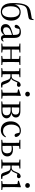

<svg xmlns="http://www.w3.org/2000/svg" viewBox="1875 -2694 831 4621"><g transform="rotate(90 2290.5 -383.5)"><path d="M264 12Q320 12 368 -17Q416 -45 446 -100Q476 -155 476 -233Q476 -313 448 -365Q419 -416 374 -441Q328 -466 274 -466Q226 -466 186 -447Q145 -427 118 -389Q90 -351 78 -296L82 -304Q86 -378 93 -436Q100 -494 115 -534Q130 -573 157 -593Q182 -612 220 -621Q258 -630 315 -639Q345 -644 368 -648Q391 -651 408 -656Q424 -661 434 -668Q445 -677 451 -693Q456 -708 459 -729Q461 -749 464 -774L447 -779L426 -733Q408 -731 387 -727Q366 -723 346 -720Q326 -716 307 -713Q266 -707 234 -698Q202 -688 178 -674Q153 -660 133 -639Q102 -607 85 -554Q67 -501 60 -433Q53 -365 53 -287Q53 -206 67 -149Q81 -92 109 -57Q137 -21 176 -5Q215 12 264 12ZM265 -16Q225 -16 195 -40Q164 -63 148 -111Q131 -158 131 -227Q131 -296 148 -343Q165 -390 196 -414Q227 -438 267 -438Q308 -438 337 -415Q366 -391 382 -345Q397 -298 397 -228Q397 -159 381 -112Q364 -64 335 -40Q305 -16 265 -16Z M682 12Q709 12 734 3Q758 -5 781 -23Q803 -41 827 -70H857L847 -112Q814 -82 792 -67Q769 -52 751 -47Q733 -42 713 -42Q680 -42 658 -60Q636 -78 636 -120Q636 -136 642 -154Q648 -172 668 -191Q688 -209 731 -226Q751 -233 782 -244Q813 -254 859 -268V-290Q827 -282 800 -275Q773 -267 751 -261Q729 -254 711 -248Q648 -228 616 -205Q583 -182 572 -157Q560 -132 560 -104Q560 -46 596 -17Q631 12 682 12ZM902 9Q930 9 949 -6Q968 -20 981 -46L968 -58Q956 -45 947 -39Q938 -33 925 -33Q911 -33 902 -45Q893 -57 893 -88V-308Q893 -366 878 -402Q862 -438 831 -455Q800 -471 752 -471Q685 -471 636 -441Q587 -410 576 -358Q578 -341 587 -331Q596 -320 614 -320Q632 -320 644 -332Q655 -343 660 -364L681 -445L648 -423Q671 -431 691 -435Q710 -439 728 -439Q760 -439 781 -428Q801 -416 811 -389Q820 -361 820 -312V-83V-80Q821 -38 842 -15Q863 9 902 9Z M1096 0H1176Q1175 -22 1174 -59Q1173 -96 1173 -138Q1172 -179 1172 -213V-253Q1172 -284 1173 -324Q1173 -363 1174 -400Q1175 -437 1176 -459H1096Q1098 -437 1099 -400Q1099 -363 1100 -324Q1100 -284 1100 -253V-206Q1100 -175 1100 -136Q1099 -96 1099 -59Q1098 -22 1096 0ZM1395 0H1475Q1474 -22 1474 -59Q1473 -96 1473 -136Q1472 -175 1472 -206V-253Q1472 -284 1473 -324Q1473 -363 1474 -400Q1474 -437 1475 -459H1395Q1397 -437 1398 -400Q1398 -363 1399 -324Q1399 -284 1399 -253V-213Q1399 -179 1399 -138Q1398 -96 1398 -59Q1397 -22 1395 0ZM1027 0H1245V-22L1148 -36H1126L1027 -22ZM1027 -437 1126 -423H1148L1245 -437V-459H1027ZM1326 0H1544V-22L1447 -36H1425L1326 -22ZM1326 -437 1425 -423H1447L1544 -437V-459H1326ZM1134 -219H1434V-249H1134Z M1620 0H1838V-22L1741 -36H1719L1620 -22ZM1620 -437 1719 -423H1741L1838 -437V-459H1620ZM1689 0H1769Q1768 -22 1767 -59Q1766 -96 1766 -137Q1765 -177 1765 -209V-250Q1765 -283 1766 -323Q1766 -363 1767 -400Q1768 -437 1769 -459H1689Q1691 -437 1692 -400Q1692 -363 1693 -324Q1693 -284 1693 -253V-206Q1693 -175 1693 -136Q1692 -96 1692 -59Q1691 -22 1689 0ZM1939 -50Q1952 -14 1971 -3Q1989 9 2027 9Q2041 9 2058 6Q2075 4 2089 0V-22L1984 -37L2034 -8L1985 -126Q1971 -160 1953 -184Q1934 -207 1906 -221Q1878 -234 1836 -237V-226Q1863 -232 1882 -244Q1901 -256 1916 -280Q1930 -303 1946 -344Q1954 -366 1965 -385Q1975 -404 1988 -419L1952 -393Q1967 -388 1983 -382Q1998 -376 2019 -376Q2043 -376 2057 -388Q2070 -400 2070 -420Q2070 -436 2061 -448Q2052 -460 2031 -466Q2003 -464 1984 -454Q1964 -444 1950 -421Q1935 -397 1920 -357Q1903 -313 1888 -290Q1872 -266 1855 -258Q1837 -249 1815 -249H1726V-219H1809Q1839 -219 1857 -211Q1874 -202 1886 -187Q1897 -171 1904 -148Z M2137 0H2354V-22L2257 -36H2237L2137 -22ZM2208 0H2288Q2287 -23 2286 -61Q2285 -99 2285 -140Q2284 -180 2284 -211V-334L2288 -463L2278 -471L2132 -422V-402L2209 -387Q2211 -357 2212 -328Q2212 -299 2212 -258V-211Q2212 -180 2212 -140Q2211 -99 2211 -61Q2210 -23 2208 0ZM2244 -575Q2269 -575 2286 -590Q2302 -605 2302 -631Q2302 -656 2286 -672Q2269 -687 2244 -687Q2221 -687 2204 -672Q2187 -656 2187 -631Q2187 -605 2204 -590Q2221 -575 2244 -575Z M2420 0H2647Q2712 0 2752 -19Q2792 -37 2810 -66Q2828 -94 2828 -125Q2828 -173 2790 -207Q2752 -240 2667 -242L2668 -238Q2715 -239 2746 -255Q2777 -270 2793 -295Q2808 -320 2808 -350Q2808 -383 2791 -408Q2773 -432 2739 -446Q2704 -459 2653 -459H2420V-437L2519 -423L2529 -431H2635Q2683 -431 2710 -411Q2737 -390 2737 -344Q2737 -297 2709 -274Q2681 -251 2622 -251H2547V-224H2625Q2670 -224 2699 -214Q2727 -203 2741 -181Q2755 -159 2755 -125Q2755 -78 2724 -53Q2692 -28 2630 -28H2528L2519 -36L2420 -22ZM2489 0H2569Q2568 -22 2567 -59Q2566 -96 2566 -136Q2565 -175 2565 -206V-249Q2565 -282 2566 -323Q2566 -363 2567 -400Q2568 -437 2569 -459H2489Q2491 -437 2492 -400Q2492 -363 2493 -324Q2493 -284 2493 -253V-206Q2493 -175 2493 -136Q2492 -96 2492 -59Q2491 -22 2489 0Z M3114 12Q3154 12 3186 -1Q3218 -13 3243 -38Q3267 -63 3285 -100L3268 -111Q3251 -88 3230 -73Q3209 -57 3186 -49Q3162 -41 3133 -41Q3083 -41 3049 -67Q3014 -92 2996 -137Q2978 -181 2978 -238Q2978 -297 2995 -343Q3012 -389 3045 -416Q3078 -442 3124 -442Q3141 -442 3163 -438Q3184 -433 3202 -416L3171 -445L3192 -363Q3197 -343 3209 -331Q3220 -319 3238 -319Q3256 -319 3266 -329Q3276 -338 3278 -355Q3272 -389 3251 -415Q3230 -441 3197 -456Q3164 -471 3123 -471Q3066 -471 3016 -443Q2965 -414 2933 -359Q2901 -304 2901 -224Q2901 -149 2928 -96Q2954 -43 3002 -16Q3050 12 3114 12Z M3472 0H3557Q3607 0 3643 -12Q3678 -23 3701 -43Q3724 -63 3735 -90Q3745 -116 3745 -146Q3745 -185 3726 -215Q3707 -245 3670 -263Q3632 -280 3576 -280Q3552 -280 3525 -277Q3497 -273 3472 -266L3470 -240Q3491 -245 3514 -248Q3536 -250 3557 -250Q3617 -250 3644 -222Q3670 -193 3670 -142Q3670 -90 3643 -59Q3616 -28 3555 -28H3470ZM3414 0H3494Q3493 -22 3492 -59Q3491 -96 3491 -136Q3490 -175 3490 -206V-252Q3490 -284 3491 -324Q3491 -363 3492 -400Q3493 -437 3494 -459H3414Q3416 -437 3417 -400Q3417 -363 3418 -324Q3418 -284 3418 -253V-206Q3418 -175 3418 -136Q3417 -96 3417 -59Q3416 -22 3414 0ZM3345 -437 3444 -423H3466L3563 -437V-459H3345ZM3345 0H3461V-36H3444L3345 -22Z M3819 0H4037V-22L3940 -36H3918L3819 -22ZM3819 -437 3918 -423H3940L4037 -437V-459H3819ZM3888 0H3968Q3967 -22 3966 -59Q3965 -96 3965 -137Q3964 -177 3964 -209V-250Q3964 -283 3965 -323Q3965 -363 3966 -400Q3967 -437 3968 -459H3888Q3890 -437 3891 -400Q3891 -363 3892 -324Q3892 -284 3892 -253V-206Q3892 -175 3892 -136Q3891 -96 3891 -59Q3890 -22 3888 0ZM4138 -50Q4151 -14 4170 -3Q4188 9 4226 9Q4240 9 4257 6Q4274 4 4288 0V-22L4183 -37L4233 -8L4184 -126Q4170 -160 4152 -184Q4133 -207 4105 -221Q4077 -234 4035 -237V-226Q4062 -232 4081 -244Q4100 -256 4115 -280Q4129 -303 4145 -344Q4153 -366 4164 -385Q4174 -404 4187 -419L4151 -393Q4166 -388 4182 -382Q4197 -376 4218 -376Q4242 -376 4256 -388Q4269 -400 4269 -420Q4269 -436 4260 -448Q4251 -460 4230 -466Q4202 -464 4183 -454Q4163 -444 4149 -421Q4134 -397 4119 -357Q4102 -313 4087 -290Q4071 -266 4054 -258Q4036 -249 4014 -249H3925V-219H4008Q4038 -219 4056 -211Q4073 -202 4085 -187Q4096 -171 4103 -148Z M4336 0H4553V-22L4456 -36H4436L4336 -22ZM4407 0H4487Q4486 -23 4485 -61Q4484 -99 4484 -140Q4483 -180 4483 -211V-334L4487 -463L4477 -471L4331 -422V-402L4408 -387Q4410 -357 4411 -328Q4411 -299 4411 -258V-211Q4411 -180 4411 -140Q4410 -99 4410 -61Q4409 -23 4407 0ZM4443 -575Q4468 -575 4485 -590Q4501 -605 4501 -631Q4501 -656 4485 -672Q4468 -687 4443 -687Q4420 -687 4403 -672Q4386 -656 4386 -631Q4386 -605 4403 -590Q4420 -575 4443 -575Z"/></g></svg>

Font: Source Serif 4 48pt
Style: Regular
Weight: 400
Designer: Frank Grie√ühammer
Foundry: Adobe Systems Incorporated
Version: Version 4.004;hotconv 1.0.116;makeotfexe 2.5.65601